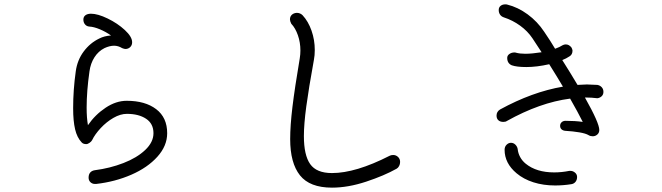

<svg xmlns="http://www.w3.org/2000/svg" viewBox="-20 -837 3040 882"><path d="M748 -225Q748 -167 703 -117Q658 -67 583.5 -34.5Q509 -2 422 8H416Q404 8 395.5 0Q387 -8 387 -21Q387 -36 394.5 -44.5Q402 -53 415 -55Q485 -64 547 -88Q609 -112 647 -148Q685 -184 685 -225Q685 -269 651 -291.5Q617 -314 563 -314Q533 -314 501 -295.5Q469 -277 442.5 -248.5Q416 -220 403 -193Q400 -187 391.5 -181Q383 -175 376 -175Q362 -175 355 -183Q334 -205 325 -243Q316 -281 316 -340Q316 -424 328 -509Q335 -561 364.5 -600.5Q394 -640 436 -660Q459 -672 490 -674Q466 -691 438.5 -702.5Q411 -714 390 -715Q378 -716 370.5 -725Q363 -734 363 -747Q363 -760 372.5 -767Q382 -774 398 -774Q429 -774 474.5 -752Q520 -730 553.5 -699Q587 -668 587 -643Q587 -629 578 -620.5Q569 -612 556 -612Q551 -612 541 -616Q523 -627 504 -627Q484 -627 460 -616Q432 -602 414 -574Q396 -546 391 -509Q378 -418 378 -343Q378 -295 384 -262Q417 -310 465 -342Q513 -374 562 -374Q647 -374 697.5 -335.5Q748 -297 748 -225Z M1313 -198Q1313 -260 1323.5 -346.5Q1334 -433 1357 -569Q1360 -587 1360 -605Q1360 -642 1348.5 -675Q1337 -708 1318 -728Q1312 -740 1312 -748Q1312 -761 1320.5 -769Q1329 -777 1343 -778Q1359 -778 1370 -767Q1396 -739 1411 -696.5Q1426 -654 1426 -607Q1426 -582 1422 -562Q1398 -430 1387 -348Q1376 -266 1376 -212Q1376 -124 1405 -83Q1434 -42 1505 -42Q1614 -42 1769 -121Q1776 -125 1786 -125Q1799 -125 1808.5 -116Q1818 -107 1818 -93Q1818 -83 1813.5 -74.5Q1809 -66 1802 -62Q1745 -30 1662 -2.5Q1579 25 1505 25Q1403 25 1358 -31.5Q1313 -88 1313 -198Z M2673 -389H2667Q2733 -272 2733 -240Q2733 -227 2724 -219Q2715 -211 2703 -211Q2692 -211 2684 -216Q2671 -224 2641.5 -229Q2612 -234 2577 -236Q2566 -237 2559.5 -243Q2553 -249 2553 -259Q2553 -269 2560 -275.5Q2567 -282 2578 -282Q2623 -282 2657 -277Q2635 -321 2599 -384Q2460 -366 2308 -281Q2303 -277 2292 -277Q2278 -277 2269.5 -284.5Q2261 -292 2261 -306Q2261 -324 2277 -334Q2425 -415 2566 -439Q2540 -483 2503 -542Q2446 -529 2398 -529Q2354 -529 2331 -537Q2310 -546 2310 -571Q2310 -582 2320 -589Q2330 -596 2343 -596Q2348 -596 2350 -595Q2368 -590 2393 -590Q2423 -590 2468 -597L2426 -661Q2404 -694 2369.5 -719Q2335 -744 2295 -757Q2283 -761 2277 -770Q2271 -779 2271 -791Q2271 -803 2279.5 -810Q2288 -817 2301 -817Q2308 -817 2310 -816Q2359 -804 2404 -771Q2449 -738 2480 -691Q2510 -647 2530 -613Q2552 -621 2564 -629Q2571 -633 2579 -633Q2594 -633 2605 -619Q2609 -612 2610 -605Q2610 -586 2596 -578Q2581 -568 2563 -561Q2601 -501 2633 -447Q2663 -449 2676 -449Q2692 -449 2724 -447Q2736 -445 2744 -436.5Q2752 -428 2752 -415Q2752 -403 2744.5 -395.5Q2737 -388 2726 -386H2721Q2697 -389 2673 -389ZM2631 -24Q2631 -11 2624 -2Q2617 7 2605 9Q2568 15 2530 15Q2476 15 2430.5 0.5Q2385 -14 2353 -41Q2298 -87 2298 -149Q2298 -163 2307 -172Q2316 -181 2327 -181Q2339 -181 2347.5 -172.5Q2356 -164 2358 -153Q2360 -133 2369.5 -115.5Q2379 -98 2395 -85Q2444 -45 2526 -45Q2560 -45 2595 -52H2601Q2612 -52 2621.5 -44Q2631 -36 2631 -24Z"/></svg>

Font: Tsukimi Rounded
Style: Regular
Weight: 400
Designer: Takashi Funayama
Foundry: Takashi Funayama
Version: Version 1.032; ttfautohint (v1.8.3)